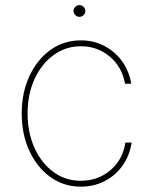

<svg xmlns="http://www.w3.org/2000/svg" viewBox="-20 -710 593 742"><path d="M292.6 11.4Q226.6 11.4 174.9 -25.7Q123.2 -62.9 93.6 -126.8Q63.9 -190.7 63.9 -271.3Q63.9 -351.2 93.4 -415.3Q122.9 -479.4 174.5 -516.7Q226.2 -554 292.6 -554Q341.6 -554 382.6 -532.8Q423.7 -511.7 451.3 -473.9Q479 -436.1 487.2 -386.4H463.1Q452.1 -450.6 404.7 -490.9Q357.2 -531.2 292.6 -531.2Q234 -531.2 187.3 -497.3Q140.6 -463.4 113.6 -404.7Q86.6 -345.9 86.6 -271.3Q86.6 -198.9 112.7 -139.9Q138.8 -81 185.4 -46.2Q231.9 -11.4 292.6 -11.4Q358 -11.4 406.2 -51.8Q454.5 -92.3 464.5 -159.1H488.6Q480.8 -107.6 453.1 -69.2Q425.4 -30.9 383.9 -9.8Q342.3 11.4 292.6 11.4ZM286.9 -644.9Q277.7 -644.9 271 -651.6Q264.2 -658.4 264.2 -667.6Q264.2 -676.8 271 -683.6Q277.7 -690.3 286.9 -690.3Q296.2 -690.3 302.9 -683.6Q309.7 -676.8 309.7 -667.6Q309.7 -658.4 302.9 -651.6Q296.2 -644.9 286.9 -644.9Z"/></svg>

Font: Inter Thin BETA
Style: Regular
Weight: 100
Designer: Rasmus Andersson
Foundry: rsms
Version: Version 3.011;git-f93a4a705